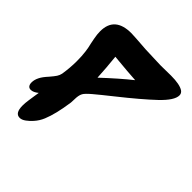

<svg xmlns="http://www.w3.org/2000/svg" viewBox="-192 -907 980 980"><g transform="rotate(45 298.5 -416.5)"><path d="M382 -615Q330 -618 226 -628Q234 -552 237 -488Q318 -564 382 -615ZM597 -720Q597 -684 536.5 -626.5Q476 -569 365 -481Q307 -435 277.5 -410Q248 -385 241 -372Q236 -363 234 -351Q232 -339 232 -325.5Q232 -312 231 -303Q224 -254 215 -217Q206 -180 194.5 -152Q183 -124 163 -102Q150 -87 133 -74.5Q116 -62 101 -62Q67 -62 67 -117Q67 -135 70.5 -158.5Q74 -182 75 -189L80 -221Q58 -203 40 -203Q28 -203 22 -211Q16 -219 16 -233Q16 -253 27 -274Q36 -292 59 -317Q77 -338 84.5 -349.5Q92 -361 95 -375Q103 -426 103 -473Q103 -511 99 -540Q96 -564 90 -587Q89 -592 84 -617.5Q79 -643 79 -665Q79 -771 199 -771Q212 -771 238 -769Q302 -763 391 -761L422 -760L495 -761Q558 -761 584 -744Q597 -735 597 -720Z"/></g></svg>

Font: Sedgwick Ave Display
Style: Regular
Weight: 400
Designer: Kevin Burke, Pedro Vergani
Foundry: Google, Inc.
Version: Version 1.000